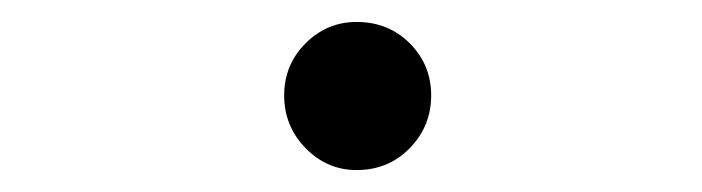

<svg xmlns="http://www.w3.org/2000/svg" viewBox="-20 -419 640 175"><path d="M305 -264Q278 -264 258.5 -284Q239 -304 239 -332Q239 -360 258.5 -379.5Q278 -399 305 -399Q334 -399 353.5 -379.5Q373 -360 373 -332Q373 -304 353.5 -284Q334 -264 305 -264Z"/></svg>

Font: Wittgenstein-Italic Regular
Style: Italic
Weight: 400
Italic angle: -11°
Designer: Jörg Drees
Foundry: Jörg Drees
Version: Version 1.000; ttfautohint (v1.8.4.7-5d5b)